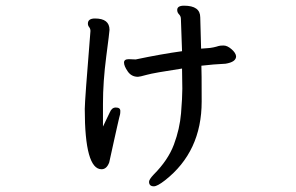

<svg xmlns="http://www.w3.org/2000/svg" viewBox="-20 -575 1040 675"><path d="M337 20Q278 20 278 -192Q278 -220 298 -466Q298 -474 293.5 -479.5Q289 -485 289 -492Q289 -510 314 -510Q365 -510 365 -470Q365 -464 353.5 -376Q342 -288 342 -210V-130L366 -180Q373 -197 387 -197Q403 -197 403 -185Q403 -177 402 -172.5Q401 -168 399 -161Q397 -154 392 -130.5Q387 -107 380.5 -79Q374 -51 369.5 -29Q365 -7 364 -4Q355 20 337 20ZM521 80Q504 80 504 64Q504 56 520 39Q571 -12 591.5 -67Q612 -122 616.5 -177Q621 -232 621 -263L620 -334Q521 -319 496 -312Q471 -305 465 -305Q442 -305 429 -324Q416 -343 416 -355Q416 -367 433 -367L457 -366Q547 -385 620 -395L616 -508Q616 -518 609.5 -524.5Q603 -531 603 -540Q603 -555 627 -555Q684 -555 684 -514L687 -404Q695 -405 707 -405.5Q719 -406 730.5 -408.5Q742 -411 747.5 -413Q753 -415 766 -415Q779 -415 794 -402Q809 -389 810 -377Q810 -357 773 -351Q730 -349 688 -344Q689 -327 689 -218Q689 -42 560 59Q533 80 521 80Z"/></svg>

Font: LXGW WenKai Mono Medium
Style: Regular
Weight: 500
Monospace: yes
Designer: LXGW / Fontworks Inc.
Foundry: LXGW / Fontworks Inc.
Version: Version 1.520; June 14, 2025